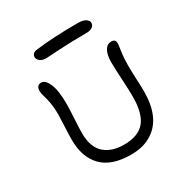

<svg xmlns="http://www.w3.org/2000/svg" viewBox="-174 -902 999 1040"><g transform="rotate(-30 325.0 -382.0)"><path d="M212.9 -683.1Q188.5 -683.1 174.3 -694.3Q160.2 -705.6 160.2 -720.2Q160.2 -730.5 167.5 -738.8Q174.8 -747.1 191.9 -749Q299.3 -763.2 456.1 -763.2Q487.8 -763.2 503.9 -752.2Q520 -741.2 520 -729Q520 -712.4 506.6 -702.6Q493.2 -692.9 469.2 -692.9Q372.6 -692.9 293.9 -688Q215.3 -683.1 212.9 -683.1ZM351.1 -1Q229 -1 169.9 -61.8Q110.8 -122.6 110.8 -231Q110.8 -260.3 113.5 -313Q116.2 -365.7 116.2 -382.8Q116.2 -431.6 110.1 -463.9Q104 -496.1 97.9 -514.2Q91.8 -532.2 91.8 -546.9Q91.8 -583 122.1 -583Q147 -583 165.5 -541Q184.1 -499 184.1 -412.1Q184.1 -386.7 180.4 -324.5Q176.8 -262.2 176.8 -232.9Q176.8 -188 189.7 -155Q202.6 -122.1 226.1 -103.3Q249.5 -84.5 278.8 -75.7Q308.1 -66.9 344.2 -66.9Q433.6 -66.9 473.9 -115.5Q514.2 -164.1 514.2 -269Q514.2 -313.5 510 -380.6Q505.9 -447.8 505.9 -488.8Q505.9 -534.7 520.8 -560.3Q535.6 -585.9 562 -585.9Q575.2 -585.9 581.5 -579.8Q587.9 -573.7 587.9 -558.1Q587.9 -550.8 582 -511.7Q576.2 -472.7 576.2 -424.8Q576.2 -397.9 578.6 -344.2Q581.1 -290.5 581.1 -262.2Q581.1 -183.6 557.1 -126Q533.2 -68.4 480.7 -34.7Q428.2 -1 351.1 -1Z"/></g></svg>

Font: Shantell Sans Irregular Bouncy
Style: Regular
Weight: 300
Designer: Stephen Nixon, Anya Danilova, Shantell Martin
Foundry: Arrow Type
Version: Version 1.006;[9816181b4]